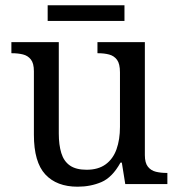

<svg xmlns="http://www.w3.org/2000/svg" viewBox="-20 -695 675 725"><path d="M273 10Q194 10 151 -36.5Q108 -83 108 -186V-426Q108 -456 96.5 -470.5Q85 -485 66.5 -489.5Q48 -494 26 -494H23V-536H202V-191Q202 -148 211.5 -117Q221 -86 244 -70Q267 -54 307 -54Q351 -54 379 -74.5Q407 -95 420 -131.5Q433 -168 433 -216V-422Q433 -454 422 -469Q411 -484 392.5 -489Q374 -494 351 -494H348V-536H527V-109Q527 -80 538.5 -65.5Q550 -51 568.5 -46.5Q587 -42 609 -42H612V0H453L440 -81H435Q404 -25 363 -7.5Q322 10 273 10ZM160 -616V-675H450V-616Z"/></svg>

Font: Noto Serif Thai
Style: Regular
Weight: 400
Designer: Monotype Design Team
Foundry: Monotype Imaging Inc.
Version: Version 2.001